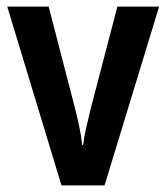

<svg xmlns="http://www.w3.org/2000/svg" viewBox="-20 -564 506 584"><path d="M167 0 2 -544H128L207 -239Q214 -212 220.5 -182Q227 -152 230 -123H233Q235 -144 241.5 -172.5Q248 -201 255 -230L337 -544H464L298 0Z"/></svg>

Font: Noto Sans Bengali Condensed SemiBold
Style: Regular
Weight: 600
Width: 3
Designer: Joana Ranito - Universal Thirst; Jelle Bosma - Monotype Design Team
Foundry: Universal Thirst ehf.
Version: Version 3.000; ttfautohint (v1.8.4.7-5d5b)